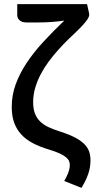

<svg xmlns="http://www.w3.org/2000/svg" viewBox="-20 -740 456 924"><path d="M409 -675 399 -720H63V-667.5C63 -663.5 63.8 -659.4 65.2 -655.2C66.8 -651.1 69.2 -647.2 72.8 -643.8C76.2 -640.2 80.8 -637.4 86.5 -635.2C92.2 -633.1 99 -632 107 -632H164C208.7 -632 250.5 -635 289.5 -641C252.8 -606 219.1 -571.8 188.2 -538.2C157.4 -504.8 130.8 -471.1 108.2 -437.2C85.8 -403.4 68.2 -369.1 55.5 -334.2C42.8 -299.4 36.5 -263.2 36.5 -225.5C36.5 -196.5 40.4 -171.2 48.2 -149.5C56.1 -127.8 67.5 -108.9 82.5 -92.8C97.5 -76.6 116.1 -62.7 138.2 -51C160.4 -39.3 186 -29.2 215 -20.5C237 -13.8 254.6 -7.4 267.8 -1.3C280.9 4.9 291.1 11.1 298.2 17.2C305.4 23.4 310.2 29.6 312.5 35.7C314.8 41.9 316 48 316 54C316 60.7 315.2 67.5 313.5 74.5C311.8 81.5 309.7 88.3 307 95C304.3 101.7 301.4 108.1 298.3 114.2C295.1 120.4 292 126 289 131L372 164C386 141.7 396.8 119.7 404.3 98C411.8 76.3 415.5 54.2 415.5 31.5C415.5 17.5 413.6 4.2 409.8 -8.3C405.9 -20.8 398.7 -32.8 388 -44.3C377.3 -55.8 362.4 -66.7 343.3 -77C324.1 -87.3 299.3 -97.3 269 -107C247.7 -113.7 228.9 -120.8 212.8 -128.5C196.6 -136.2 183.1 -145.4 172.3 -156.3C161.4 -167.1 153.3 -179.9 147.8 -194.8C142.3 -209.6 139.5 -227.3 139.5 -248C139.5 -271.7 142.8 -294.8 149.5 -317.5C156.2 -340.2 165.1 -362.1 176.3 -383.3C187.4 -404.4 200.3 -424.8 214.8 -444.3C229.3 -463.8 244.4 -482.3 260.3 -500C276.1 -517.7 292 -534.3 308 -549.8C324 -565.3 339 -579.7 353 -593C365.7 -605.3 375.8 -615.9 383.5 -624.8C391.2 -633.6 397 -641.1 401 -647.3C405 -653.4 407.5 -658.7 408.5 -663C409.5 -667.3 409.7 -671.3 409 -675Z"/></svg>

Font: Lato Semibold
Style: Regular
Weight: 600
Designer: Lukasz Dziedzic
Foundry: tyPoland Lukasz Dziedzic
Version: Version 2.006; 2014-01-15